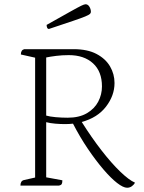

<svg xmlns="http://www.w3.org/2000/svg" viewBox="-20 -872 676 902"><path d="M76 0Q76 -22 92 -26L145 -38V-601L78 -616Q78 -637 94 -641H326Q391 -641 433.5 -618.5Q476 -596 497 -560Q518 -524 518 -482Q518 -423 478 -371Q438 -319 364 -299Q410 -226 456.5 -166Q503 -106 544.5 -66Q586 -26 614 -14Q610 -5 600 2.5Q590 10 577 10Q559 10 530 -12.5Q501 -35 465.5 -76.5Q430 -118 393 -172.5Q356 -227 323 -291Q305 -289 285 -289Q264 -289 240 -291Q216 -293 197 -298V-39L273 -25Q273 -13 270 -7.5Q267 -2 256 0ZM303 -613Q272 -613 244 -609.5Q216 -606 197 -602V-329Q214 -324 242 -321.5Q270 -319 298 -319Q352 -319 388 -340Q424 -361 441.5 -394.5Q459 -428 459 -466Q459 -536 417 -574.5Q375 -613 303 -613ZM210 -736Q204 -736 201.5 -742Q199 -748 199 -755Q272 -796 309.5 -817Q347 -838 361.5 -845Q376 -852 382 -852Q393 -852 400 -840.5Q407 -829 407 -816Q407 -811 402.5 -806.5Q398 -802 380 -794.5Q362 -787 322 -773.5Q282 -760 210 -736Z"/></svg>

Font: Petrona ExtraLight
Style: Regular
Weight: 200
Designer: Ringo R. Seeber
Foundry: Ringo R. Seeber
Version: Version 2.001; ttfautohint (v1.8.3)